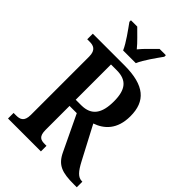

<svg xmlns="http://www.w3.org/2000/svg" viewBox="-269 -1037 1143 1143"><g transform="rotate(45 303.0 -465.5)"><path d="M225 -771H332C351 -816 398 -880 425 -918V-931H372C346 -903 304 -866 278 -833C252 -866 211 -903 184 -931H131V-918C158 -880 206 -816 225 -771ZM27 0H304V-47H290C256 -47 233 -54 233 -111V-312H294L400 -90C435 -15 483 0 582 0H606V-47H602C569 -47 546 -74 517 -129L407 -338C474 -361 533 -413 533 -525C533 -650 464 -714 293 -714H27V-667H48C77 -667 108 -659 108 -602V-111C108 -54 79 -47 48 -47H27ZM279 -364H233V-661H281C365 -661 401 -617 401 -518C401 -418 366 -364 279 -364Z"/></g></svg>

Font: Noto Serif Myanmar Condensed SemiBold
Style: Regular
Weight: 600
Width: 3
Designer: Ben Mitchell and the Monotype Design Team
Foundry: Monotype Imaging Inc.
Version: Version 2.106